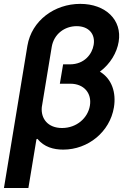

<svg xmlns="http://www.w3.org/2000/svg" viewBox="-33 -757 656 982"><path d="M107.2 -523.1 -12.8 204.5H112.2L153.4 -44.7L158.4 -46.9C192.5 -5 240.4 8.2 290.5 8.2C417.3 8.2 529.1 -82.4 549.7 -208.1C561.8 -282.3 540.1 -353 478 -390.6C531.6 -430.4 565 -488.3 573.9 -543.3C592.7 -654.8 507.1 -737.2 377.5 -737.2C245.4 -737.2 128.9 -651.6 107.2 -523.1ZM180.8 -209.2 231.5 -516.7C242.5 -583.1 297.6 -623.2 359 -623.2C420.5 -623.2 455.6 -583.1 446 -527.3C438.2 -480.5 398.8 -427.9 324.6 -427.9H289.8L273.1 -328.8H327.4C394.9 -328.8 437.5 -281.6 426.8 -216.6C416.5 -154.1 359.7 -102.3 284.4 -102.3C211.6 -102.3 175.1 -150.6 180.8 -209.2Z"/></svg>

Font: Margiela Sans Semi Bold
Style: Italic
Weight: 600
Italic angle: -9.39999°
Designer: Stefan Endress, Andreas Faust
Version: Version 1.100;FEAKit 1.0